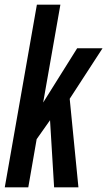

<svg xmlns="http://www.w3.org/2000/svg" viewBox="-50 -805 460 825"><path d="M-29.5 0 108.5 -785H209.5L135.5 -364.5L281.5 -597.5H390.5L249.5 -380.5L287 0H182.5L165 -288.5L107.5 -207L71.5 0Z"/></svg>

Font: Anybody Condensed Medium
Style: Italic
Weight: 500
Width: 3
Italic angle: -10°
Designer: Tyler Finck
Foundry: Etcetera Type Company
Version: Version 1.010; ttfautohint (v1.8.3) -l 8 -r 50 -G 200 -x 14 